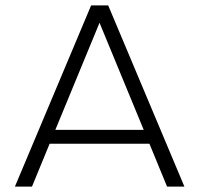

<svg xmlns="http://www.w3.org/2000/svg" viewBox="-20 -688 735 708"><path d="M660 0 379 -668H316L35 0H98L163 -158H531L596 0ZM510 -209H184L347 -604Z"/></svg>

Font: Gantari Light
Style: Regular
Weight: 300
Designer: Anugrah Pasau
Foundry: Lafontype
Version: Version 1.000